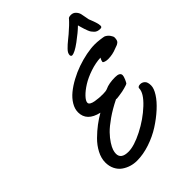

<svg xmlns="http://www.w3.org/2000/svg" viewBox="-267 -1089 1239 1239"><g transform="rotate(-45 352.0 -470.0)"><path d="M704.1 -651.9Q704.1 -638.2 701.2 -628.9Q698.2 -619.6 691.7 -614.5Q685.1 -609.4 680.2 -607.2Q675.3 -605 666.5 -602.1Q665 -601.6 661.1 -600.3Q657.2 -599.1 655.3 -598.1Q617.2 -582 575.2 -582Q562.5 -582 550.5 -585.7Q538.6 -589.4 536.6 -594.7Q537.6 -607.4 547.4 -624Q501 -622.1 451.2 -605.2Q401.4 -588.4 365 -565.7Q328.6 -543 305.2 -518.6Q281.7 -494.1 281.7 -477.5Q281.7 -467.8 293 -461.2Q304.2 -454.6 322.8 -451.4Q341.3 -448.2 357.9 -447Q374.5 -445.8 392.6 -445.8Q419.9 -445.8 433.1 -451.7Q467.8 -468.3 524.9 -468.3Q568.8 -468.3 568.8 -442.4Q568.8 -432.1 560.3 -412.4Q551.8 -392.6 546.9 -387.2Q543.5 -383.8 516.1 -376.2Q488.8 -368.7 473.1 -367.2Q472.7 -367.2 470 -366.7Q467.3 -366.2 463.6 -365.7Q460 -365.2 457.5 -364.7Q434.6 -360.8 428.7 -363.3Q368.2 -333.5 321.5 -300.8Q274.9 -268.1 249 -241.5Q223.1 -214.8 206.5 -188.7Q189.9 -162.6 184.6 -145.5Q179.2 -128.4 179.2 -114.7Q179.2 -66.4 246.1 -66.4Q298.3 -66.4 378.9 -107.4Q459.5 -148.4 521.7 -206.8Q584 -265.1 584 -308.1Q584 -313.5 589.1 -316.9Q594.2 -320.3 598.9 -321Q603.5 -321.8 607.4 -321.8Q625 -321.8 638.4 -309.3Q651.9 -296.9 651.9 -265.6Q651.9 -239.3 628.9 -202.9Q606 -166.5 564.9 -129.2Q523.9 -91.8 473.6 -59.6Q423.3 -27.3 362.1 -6.8Q300.8 13.7 244.1 13.7Q215.8 13.7 189.7 5.6Q163.6 -2.4 140.9 -18.3Q118.2 -34.2 104.5 -61.5Q90.8 -88.9 90.8 -123.5Q90.8 -161.6 111.3 -200.9Q131.8 -240.2 164.8 -272.7Q197.8 -305.2 230.2 -329.6Q262.7 -354 295.9 -373Q195.3 -396 195.3 -476.6Q195.3 -507.8 213.9 -538.8Q232.4 -569.8 263.4 -595.2Q294.4 -620.6 334.7 -642.3Q375 -664.1 417.7 -679Q460.4 -693.8 503.4 -702.4Q546.4 -710.9 582 -710.9Q603.5 -710.9 629.6 -707.5Q655.8 -704.1 663.6 -701.7Q681.6 -692.9 692.9 -677Q704.1 -661.1 704.1 -651.9ZM677.7 -755.9Q665 -755.9 654.5 -759.5Q644 -763.2 636.5 -771Q628.9 -778.8 623.3 -786.6Q617.7 -794.4 612.8 -807.4Q607.9 -820.3 605 -828.9Q602.1 -837.4 597.9 -852.3Q593.8 -867.2 591.8 -874Q560.5 -842.8 506.3 -803Q452.1 -763.2 428.7 -763.2Q423.3 -763.2 420.7 -767.3Q418 -771.5 418 -775.9Q418 -784.7 422.6 -794.2Q427.2 -803.7 438.7 -815.2Q450.2 -826.7 458.3 -834Q466.3 -841.3 484.4 -856Q502.4 -870.6 508.8 -876Q556.2 -916.5 580.1 -943.8Q585.4 -954.1 606.9 -954.1Q627.4 -954.1 640.6 -940.2Q653.8 -926.3 657.7 -910.4Q661.6 -894.5 664.6 -875.2Q667.5 -856 668.9 -852.1Q669.9 -850.1 674.3 -838.6Q678.7 -827.1 681.2 -820.8Q683.6 -814.5 687 -804Q690.4 -793.5 692.1 -785.2Q693.8 -776.9 693.8 -770Q693.8 -762.2 690.2 -759Q686.5 -755.9 677.7 -755.9Z"/></g></svg>

Font: Yellowtail
Style: Regular
Weight: 400
Designer: Astigmatic (AOETI)
Foundry: Astigmatic (AOETI)
Version: Version 1.000